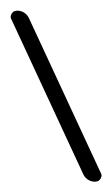

<svg xmlns="http://www.w3.org/2000/svg" viewBox="-64 -849 628 1073"><g transform="rotate(-5 250.0 -312.0)"><path d="M428.7 183.6Q407.2 183.6 389.2 170.9Q371.1 158.2 363.3 137.7L38.1 -760.7Q35.2 -766.6 35.2 -772.5Q35.2 -783.2 42 -792Q51.8 -806.6 70.3 -806.6Q91.8 -806.6 109.9 -793.9Q127.9 -781.2 135.7 -760.7L460.9 137.7Q463.9 143.6 463.9 149.4Q463.9 159.2 457 168.9Q447.3 183.6 428.7 183.6Z"/></g></svg>

Font: Gen Jyuu Gothic Monospace Bold
Style: Bold
Weight: 700
Designer: [Source Han Sans]
Ryoko NISHIZUKA  (kana & ideographs); Paul D. Hunt (Latin, Greek & Cyrillic); Wenlong ZHANG  (bopomofo
Version: Version 1.002.20150607